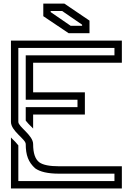

<svg xmlns="http://www.w3.org/2000/svg" viewBox="-20 -1062 748 1082"><path d="M125 -250C125 -187.6 140 -147.9 178.1 -113.5C205.2 -93.8 250 -83.3 312.5 -83.3H625V-41.7H83.3V-242.7C60.5 -271.3 49 -277.8 41.7 -287.5V0H666.7V-125H312.5C259.4 -125 222.9 -132.3 202.1 -146.9C178.1 -164.6 166.7 -199 166.7 -250C166.7 -300 83.3 -347.3 83.3 -375V-791.7H625V-750H125V-500H416.7V-458.3H125V-382.3C147.9 -353.7 159.4 -347.2 166.7 -337.5V-416.7H458.3V-541.7H166.7V-708.3H666.7V-833.3H41.7V-375C41.7 -323.2 125 -278.3 125 -250ZM224 -970.8 366.7 -875H484.4V-945.8L342.7 -1041.7H224ZM442.7 -916.7H378.1L265.6 -993.8V-1000H330.2L442.7 -922.9Z"/></svg>

Font: Sportrop
Style: Regular
Weight: 500
Version: Version 0.9